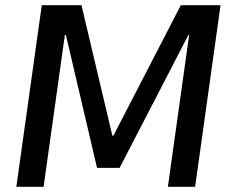

<svg xmlns="http://www.w3.org/2000/svg" viewBox="-20 -720 891 740"><path d="M141 -700H294L413 -197H417L677 -700H830L732 0H627L709 -585H706L441 -73H354L234 -585H230L148 0H43Z"/></svg>

Font: Pathway Extreme 8pt Thin 12pt Medium
Style: Italic
Weight: 500
Italic angle: -8°
Version: Version 1.001;gftools[0.9.26]